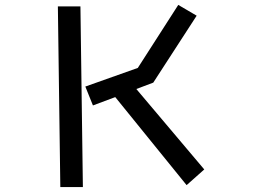

<svg xmlns="http://www.w3.org/2000/svg" viewBox="-20 -740 1040 783"><path d="M450 -344 359 -310 328 -387 542 -463 707 -720 782 -676 605 -403 536 -377 813 -49 741 15ZM216 -714H308L318 23H226Z"/></svg>

Font: Stick
Style: Regular
Weight: 400
Designer: Fontworks Inc.
Foundry: Fontworks Inc.
Version: Version 1.100